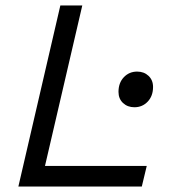

<svg xmlns="http://www.w3.org/2000/svg" viewBox="-20 -680 658 700"><path d="M144 -75H515L497 0H47L200 -660H280ZM470 -289Q445 -289 428.5 -304.5Q412 -320 412 -345Q412 -378 431.5 -398.5Q451 -419 480 -419Q505 -419 521.5 -403.5Q538 -388 538 -363Q538 -330 518.5 -309.5Q499 -289 470 -289Z"/></svg>

Font: Elaine Sans
Style: Italic
Weight: 400
Italic angle: -13°
Designer: Wei Huang
Foundry: Wei Huang
Version: Version 2.001;December 24, 2019;FontCreator 12.0.0.2547 64-b